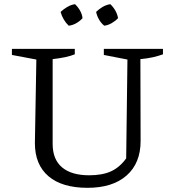

<svg xmlns="http://www.w3.org/2000/svg" viewBox="-20 -889 821 919"><path d="M399 10Q277 10 212 -45.5Q147 -101 147 -204L154 -604L37 -626V-655H338V-629Q318 -621 292.5 -615.5Q267 -610 232 -606V-200Q232 -126 277 -88Q322 -50 407 -50Q470 -50 511.5 -69Q553 -88 584 -131L590 -604L477 -626V-655H760V-629Q738 -621 711.5 -615Q685 -609 652 -606L653 -214Q653 -108 586 -49Q519 10 399 10ZM339 -869Q353 -856 363 -838.5Q373 -821 375 -802Q364 -789 346 -778.5Q328 -768 309 -766Q296 -778 285.5 -795.5Q275 -813 270 -832Q284 -845 301.5 -855.5Q319 -866 339 -869ZM508 -869Q522 -856 532 -838.5Q542 -821 545 -802Q533 -789 515 -778.5Q497 -768 479 -766Q464 -778 454 -795.5Q444 -813 440 -832Q453 -845 470.5 -855.5Q488 -866 508 -869Z"/></svg>

Font: Piazzolla Thin
Style: Regular
Weight: 400
Version: Version 2.001